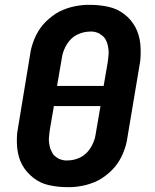

<svg xmlns="http://www.w3.org/2000/svg" viewBox="-20 -763 640 791"><path d="M257 8Q238 8 219.5 6Q201 4 182.5 0Q164 -4 148 -11.5Q132 -19 118 -30Q104 -41 92 -54.5Q80 -68 71.5 -83.5Q63 -99 58 -116.5Q53 -134 51 -152.5Q49 -171 49.5 -193.5Q50 -216 53 -229L104 -538Q106 -554 110.5 -570Q115 -586 121.5 -602Q128 -618 137 -633Q146 -648 157 -661Q168 -674 181.5 -685.5Q195 -697 209.5 -706.5Q224 -716 240 -722.5Q256 -729 272.5 -733.5Q289 -738 308 -740.5Q327 -743 338 -743H352Q371 -743 389.5 -741Q408 -739 426.5 -735Q445 -731 461 -723.5Q477 -716 491.5 -705Q506 -694 517.5 -680.5Q529 -667 537.5 -651.5Q546 -636 551 -618.5Q556 -601 558 -582.5Q560 -564 559.5 -541.5Q559 -519 557 -507L505 -197Q503 -181 498.5 -165Q494 -149 487.5 -133Q481 -117 472 -102Q463 -87 452 -74Q441 -61 427.5 -49.5Q414 -38 399.5 -28.5Q385 -19 369 -12.5Q353 -6 336.5 -1.5Q320 3 301 5.5Q282 8 271 8ZM215 -409H407L424 -508Q425 -517 426 -525Q427 -533 427.5 -541.5Q428 -550 427 -558Q426 -566 424.5 -574Q423 -582 420 -589.5Q417 -597 413 -603.5Q409 -610 403 -615Q397 -620 390.5 -624Q384 -628 374.5 -630.5Q365 -633 360 -633H353Q339 -633 325.5 -630Q312 -627 298.5 -620.5Q285 -614 275 -604.5Q265 -595 257 -583Q249 -571 243 -555.5Q237 -540 236 -531ZM250 -102H257Q271 -102 284.5 -105Q298 -108 311 -114.5Q324 -121 334 -130.5Q344 -140 352 -152Q360 -164 366 -179.5Q372 -195 373 -204L394 -326H202L185 -227Q184 -218 183 -210Q182 -202 181.5 -193.5Q181 -185 182 -177Q183 -169 184.5 -161Q186 -153 189.5 -145.5Q193 -138 196.5 -131.5Q200 -125 206 -120Q212 -115 218.5 -111Q225 -107 235 -104.5Q245 -102 250 -102Z"/></svg>

Font: Iosevka Aile Extrabold
Style: Italic
Weight: 800
Italic angle: -9°
Designer: Belleve Invis
Foundry: Belleve Invis
Version: Version 31.1.0; ttfautohint (v1.8.4)